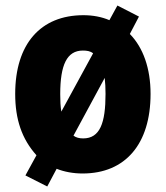

<svg xmlns="http://www.w3.org/2000/svg" viewBox="-20 -618 601 695"><path d="M525 -278C525 -371 498 -446 450 -495L483 -558L405 -598L376 -545C348 -557 316 -563 282 -563C127 -563 35 -459 35 -278C35 -186 59 -115 112 -56L72 17L151 57L185 -7C213 4 245 10 279 10C434 10 525 -97 525 -278ZM198 -277C198 -383 222 -435 280 -435C295 -435 307 -433 317 -425L202 -214C199 -232 198 -253 198 -277ZM362 -278C362 -173 342 -117 281 -117C267 -117 255 -120 246 -127L359 -336C361 -319 362 -299 362 -278Z"/></svg>

Font: Noto Sans Khmer Condensed Black
Style: Regular
Weight: 900
Width: 3
Designer: Danh Hong and the Monotype Design Team
Foundry: Monotype Imaging Inc.
Version: Version 2.004